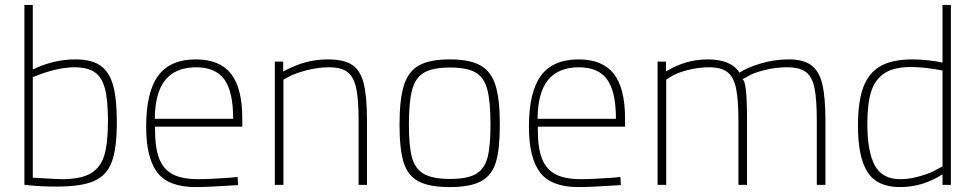

<svg xmlns="http://www.w3.org/2000/svg" viewBox="-20 -750 3959 779"><path d="M100 2 79 0V-730H113V-468Q197 -509 287 -509Q352 -509 388 -483.5Q424 -458 439 -403.5Q454 -349 454 -254Q454 -148 433.5 -93Q413 -38 361.5 -15.5Q310 7 211 7Q148 7 100 2ZM418 -258Q418 -343 406 -389.5Q394 -436 365 -456.5Q336 -477 282 -477Q210 -477 113 -437V-29Q141 -27 151 -27Q215 -23 230 -23Q308 -23 348 -46.5Q388 -70 403 -119.5Q418 -169 418 -258Z M573 -236Q573 -376 621.5 -442.5Q670 -509 775 -509Q871 -509 917 -451Q963 -393 963 -269V-236H609Q608 -157 624 -111.5Q640 -66 678 -44.5Q716 -23 785 -23Q811 -23 846.5 -25Q882 -27 914 -29L944 -32L946 1Q824 9 774 9Q663 9 618 -50.5Q573 -110 573 -236ZM926 -268Q926 -379 890 -428Q854 -477 776 -477Q693 -477 651 -426Q609 -375 608 -268Z M1095 -500H1129V-460Q1180 -487 1222.5 -498Q1265 -509 1310 -509Q1375 -509 1408.5 -487Q1442 -465 1455.5 -412Q1469 -359 1469 -259V0H1435V-259Q1435 -345 1425.5 -391Q1416 -437 1390.5 -457Q1365 -477 1316 -477Q1271 -477 1224.5 -465Q1178 -453 1154 -440L1130 -427V0H1095Z M1601 -244Q1601 -348 1619 -404.5Q1637 -461 1680.5 -485Q1724 -509 1805 -509Q1886 -509 1929.5 -484.5Q1973 -460 1990.5 -403.5Q2008 -347 2008 -244Q2008 -145 1992 -92Q1976 -39 1932.5 -15Q1889 9 1805 9Q1721 9 1677.5 -14.5Q1634 -38 1617.5 -91.5Q1601 -145 1601 -244ZM1970 -244Q1970 -339 1957 -387.5Q1944 -436 1909.5 -456Q1875 -476 1806 -476Q1737 -476 1701.5 -456Q1666 -436 1652.5 -387Q1639 -338 1639 -244Q1639 -157 1651.5 -111Q1664 -65 1699.5 -44.5Q1735 -24 1806 -24Q1877 -24 1911.5 -44.5Q1946 -65 1958 -110.5Q1970 -156 1970 -244Z M2126 -236Q2126 -376 2174.5 -442.5Q2223 -509 2328 -509Q2424 -509 2470 -451Q2516 -393 2516 -269V-236H2162Q2161 -157 2177 -111.5Q2193 -66 2231 -44.5Q2269 -23 2338 -23Q2364 -23 2399.5 -25Q2435 -27 2467 -29L2497 -32L2499 1Q2377 9 2327 9Q2216 9 2171 -50.5Q2126 -110 2126 -236ZM2479 -268Q2479 -379 2443 -428Q2407 -477 2329 -477Q2246 -477 2204 -426Q2162 -375 2161 -268Z M2648 -500H2682V-460Q2762 -509 2851 -509Q2947 -509 2980 -455Q3009 -475 3065 -492Q3121 -509 3180 -509Q3240 -509 3272 -485Q3304 -461 3316.5 -408Q3329 -355 3329 -259V0H3294V-259Q3294 -348 3284.5 -393.5Q3275 -439 3249.5 -458Q3224 -477 3173 -477Q3125 -477 3079 -465Q3033 -453 3014 -440L2992 -428Q3011 -424 3011 -261V0H2976V-259Q2976 -345 2966.5 -391Q2957 -437 2932 -457Q2907 -477 2858 -477Q2814 -477 2769.5 -465.5Q2725 -454 2704 -440L2683 -427V0H2648Z M3461 -240Q3461 -337 3482.5 -395.5Q3504 -454 3552 -481.5Q3600 -509 3681 -509Q3711 -509 3745 -505.5Q3779 -502 3804 -496V-730H3838V0H3804V-43Q3725 9 3631 9Q3539 9 3500 -51.5Q3461 -112 3461 -240ZM3780 -62 3804 -75V-464Q3731 -478 3675 -478Q3608 -478 3569.5 -453.5Q3531 -429 3515 -379.5Q3499 -330 3499 -248Q3499 -136 3529 -79.5Q3559 -23 3633 -23Q3672 -23 3715.5 -36Q3759 -49 3780 -62Z"/></svg>

Font: Cairo ExtraLight
Style: Regular
Weight: 250
Designer: Mohamed Gaber, the designers of Titillium
Foundry: Kief Type Foundry
Version: Version 2.009; ttfautohint (v1.5.33-1714) -l 8 -r 50 -G 200 